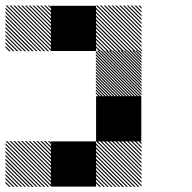

<svg xmlns="http://www.w3.org/2000/svg" viewBox="-21 -688 708 708"><path d="M500.8 -155.8 489.2 -167.5H495L500.8 -161.7ZM500.8 -141.7 475 -167.5H480.8L500.8 -147.5ZM500.8 -127.5 460.8 -167.5H466.7L500.8 -133.3ZM500.8 -113.3 446.7 -167.5H452.5L500.8 -119.2ZM500.8 -99.2 432.5 -167.5H438.3L500.8 -105ZM500.8 -85 418.3 -167.5H424.2L500.8 -90.8ZM500.8 -70.8 404.2 -167.5H410L500.8 -76.7ZM500.8 -56.7 390 -167.5H395.8L500.8 -62.5ZM500.8 -42.5 375.8 -167.5H381.7L500.8 -48.3ZM500.8 -28.3 361.7 -167.5H367.5L500.8 -34.2ZM500.8 -14.2 347.5 -167.5H353.3L500.8 -20ZM500.8 0 333.3 -167.5H339.2L500.8 -5.8ZM487.5 0.8 332.5 -154.2V-160L493.3 0.8ZM473.3 0.8 332.5 -140V-145.8L479.2 0.8ZM459.2 0.8 332.5 -125.8V-131.7L465 0.8ZM445 0.8 332.5 -111.7V-117.5L450.8 0.8ZM430 0.8 332.5 -96.7V-103.3L436.7 0.8ZM416.7 0.8 332.5 -83.3V-89.2L422.5 0.8ZM402.5 0.8 332.5 -69.2V-75L408.3 0.8ZM388.3 0.8 332.5 -55V-60.8L394.2 0.8ZM374.2 0.8 332.5 -40.8V-46.7L380 0.8ZM360 0.8 332.5 -26.7V-32.5L365.8 0.8ZM345.8 0.8 332.5 -12.5V-18.3L351.7 0.8ZM167.5 -155.8 155.8 -167.5H161.7L167.5 -161.7ZM167.5 -141.7 141.7 -167.5H147.5L167.5 -147.5ZM167.5 -127.5 127.5 -167.5H133.3L167.5 -133.3ZM167.5 -113.3 113.3 -167.5H119.2L167.5 -119.2ZM167.5 -99.2 99.2 -167.5H105L167.5 -105ZM167.5 -85 85 -167.5H90.8L167.5 -90.8ZM167.5 -70.8 70.8 -167.5H76.7L167.5 -76.7ZM167.5 -56.7 56.7 -167.5H62.5L167.5 -62.5ZM167.5 -42.5 42.5 -167.5H48.3L167.5 -48.3ZM167.5 -28.3 28.3 -167.5H34.2L167.5 -34.2ZM167.5 -14.2 14.2 -167.5H20L167.5 -20ZM167.5 0 0 -167.5H5.8L167.5 -5.8ZM154.2 0.8 -0.8 -154.2V-160L160 0.8ZM140 0.8 -0.8 -140V-145.8L145.8 0.8ZM125.8 0.8 -0.8 -125.8V-131.7L131.7 0.8ZM111.7 0.8 -0.8 -111.7V-117.5L117.5 0.8ZM96.7 0.8 -0.8 -96.7V-103.3L103.3 0.8ZM83.3 0.8 -0.8 -83.3V-89.2L89.2 0.8ZM69.2 0.8 -0.8 -69.2V-75L75 0.8ZM55 0.8 -0.8 -55V-60.8L60.8 0.8ZM40.8 0.8 -0.8 -40.8V-46.7L46.7 0.8ZM26.7 0.8 -0.8 -26.7V-32.5L32.5 0.8ZM12.5 0.8 -0.8 -12.5V-18.3L18.3 0.8ZM500.8 -499.2 499.2 -500.8H500.8ZM500.8 -488.3 488.3 -500.8H494.2L500.8 -494.2ZM500.8 -477.5 477.5 -500.8H483.3L500.8 -483.3ZM500.8 -466.7 466.7 -500.8H472.5L500.8 -472.5ZM500.8 -455.8 455.8 -500.8H461.7L500.8 -461.7ZM500.8 -445 445 -500.8H450.8L500.8 -450.8ZM500.8 -434.2 434.2 -500.8H440L500.8 -440ZM500.8 -423.3 423.3 -500.8H429.2L500.8 -429.2ZM500.8 -412.5 412.5 -500.8H418.3L500.8 -418.3ZM500.8 -401.7 401.7 -500.8H407.5L500.8 -407.5ZM500.8 -390.8 390.8 -500.8H396.7L500.8 -396.7ZM500.8 -380 380 -500.8H385.8L500.8 -385.8ZM500.8 -369.2 369.2 -500.8H375L500.8 -375ZM500.8 -358.3 358.3 -500.8H364.2L500.8 -364.2ZM500.8 -347.5 347.5 -500.8H353.3L500.8 -353.3ZM500.8 -336.7 336.7 -500.8H342.5L500.8 -342.5ZM494.2 -332.5 332.5 -494.2V-500L500 -332.5ZM483.3 -332.5 332.5 -483.3V-489.2L489.2 -332.5ZM472.5 -332.5 332.5 -472.5V-478.3L478.3 -332.5ZM461.7 -332.5 332.5 -461.7V-467.5L467.5 -332.5ZM450.8 -332.5 332.5 -450.8V-456.7L456.7 -332.5ZM440 -332.5 332.5 -440V-445.8L445.8 -332.5ZM429.2 -332.5 332.5 -429.2V-435L435 -332.5ZM418.3 -332.5 332.5 -418.3V-424.2L424.2 -332.5ZM407.5 -332.5 332.5 -407.5V-413.3L413.3 -332.5ZM396.7 -332.5 332.5 -396.7V-402.5L402.5 -332.5ZM385.8 -332.5 332.5 -385.8V-391.7L391.7 -332.5ZM375 -332.5 332.5 -375V-380.8L380.8 -332.5ZM364.2 -332.5 332.5 -364.2V-370L370 -332.5ZM353.3 -332.5 332.5 -353.3V-359.2L359.2 -332.5ZM342.5 -332.5 332.5 -342.5V-348.3L348.3 -332.5ZM500.8 -500.8H505L500.8 -505ZM500.8 -655.8 489.2 -667.5H495L500.8 -661.7ZM500.8 -641.7 475 -667.5H480.8L500.8 -647.5ZM500.8 -627.5 460.8 -667.5H466.7L500.8 -633.3ZM500.8 -613.3 446.7 -667.5H452.5L500.8 -619.2ZM500.8 -599.2 432.5 -667.5H438.3L500.8 -605ZM500.8 -585 418.3 -667.5H424.2L500.8 -590.8ZM500.8 -570.8 404.2 -667.5H410L500.8 -576.7ZM500.8 -556.7 390 -667.5H395.8L500.8 -562.5ZM500.8 -542.5 375.8 -667.5H381.7L500.8 -548.3ZM500.8 -528.3 361.7 -667.5H367.5L500.8 -534.2ZM500.8 -514.2 347.5 -667.5H353.3L500.8 -520ZM500.8 -500 333.3 -667.5H339.2L500.8 -505.8ZM487.5 -499.2 332.5 -654.2V-660L493.3 -499.2ZM473.3 -499.2 332.5 -640V-645.8L479.2 -499.2ZM459.2 -499.2 332.5 -625.8V-631.7L465 -499.2ZM445 -499.2 332.5 -611.7V-617.5L450.8 -499.2ZM430 -499.2 332.5 -596.7V-603.3L436.7 -499.2ZM416.7 -499.2 332.5 -583.3V-589.2L422.5 -499.2ZM402.5 -499.2 332.5 -569.2V-575L408.3 -499.2ZM388.3 -499.2 332.5 -555V-560.8L394.2 -499.2ZM374.2 -499.2 332.5 -540.8V-546.7L380 -499.2ZM360 -499.2 332.5 -526.7V-532.5L365.8 -499.2ZM345.8 -499.2 332.5 -512.5V-518.3L351.7 -499.2ZM167.5 -655.8 155.8 -667.5H161.7L167.5 -661.7ZM167.5 -641.7 141.7 -667.5H147.5L167.5 -647.5ZM167.5 -627.5 127.5 -667.5H133.3L167.5 -633.3ZM167.5 -613.3 113.3 -667.5H119.2L167.5 -619.2ZM167.5 -599.2 99.2 -667.5H105L167.5 -605ZM167.5 -585 85 -667.5H90.8L167.5 -590.8ZM167.5 -570.8 70.8 -667.5H76.7L167.5 -576.7ZM167.5 -556.7 56.7 -667.5H62.5L167.5 -562.5ZM167.5 -542.5 42.5 -667.5H48.3L167.5 -548.3ZM167.5 -528.3 28.3 -667.5H34.2L167.5 -534.2ZM167.5 -514.2 14.2 -667.5H20L167.5 -520ZM167.5 -500 0 -667.5H5.8L167.5 -505.8ZM154.2 -499.2 -0.8 -654.2V-660L160 -499.2ZM140 -499.2 -0.8 -640V-645.8L145.8 -499.2ZM125.8 -499.2 -0.8 -625.8V-631.7L131.7 -499.2ZM111.7 -499.2 -0.8 -611.7V-617.5L117.5 -499.2ZM96.7 -499.2 -0.8 -596.7V-603.3L103.3 -499.2ZM83.3 -499.2 -0.8 -583.3V-589.2L89.2 -499.2ZM69.2 -499.2 -0.8 -569.2V-575L75 -499.2ZM55 -499.2 -0.8 -555V-560.8L60.8 -499.2ZM40.8 -499.2 -0.8 -540.8V-546.7L46.7 -499.2ZM26.7 -499.2 -0.8 -526.7V-532.5L32.5 -499.2ZM12.5 -499.2 -0.8 -512.5V-518.3L18.3 -499.2ZM166.7 -166.7H333.3V0H166.7ZM333.3 -333.3H500V-166.7H333.3ZM166.7 -666.7H333.3V-500H166.7Z"/></svg>

Font: 0xA000-Pixelated
Style: Pixelated
Weight: 400
Version: Version 0.1